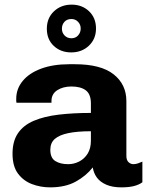

<svg xmlns="http://www.w3.org/2000/svg" viewBox="-20 -798 653 828"><path d="M196 10Q155 10 118 -4Q81 -18 57.5 -49.5Q34 -81 34 -135Q34 -189 57.5 -223.5Q81 -258 125.5 -277Q170 -296 232.5 -303.5Q295 -311 372 -311V-352Q372 -392 350 -408.5Q328 -425 288 -425Q252 -425 227 -409Q202 -393 202 -362V-355H51Q50 -358 50 -362.5Q50 -367 50 -372Q50 -415 78 -449Q106 -483 157.5 -502Q209 -521 278 -521H303Q415 -521 470 -477.5Q525 -434 525 -362V-126Q525 -107 534.5 -98.5Q544 -90 555 -90Q565 -90 575 -93.5Q585 -97 594 -101V-12Q581 -2 559 4Q537 10 503 10Q465 10 438.5 -1.5Q412 -13 398 -32Q384 -51 380 -76Q352 -40 307 -15Q262 10 196 10ZM274 -90Q299 -90 321.5 -101.5Q344 -113 358 -135.5Q372 -158 372 -191V-232Q314 -232 275 -224Q236 -216 216.5 -199Q197 -182 197 -152Q197 -117 218.5 -103.5Q240 -90 274 -90ZM287 -572Q242 -572 212 -600Q182 -628 182 -674Q182 -720 212.5 -749Q243 -778 289 -778Q334 -778 364 -749.5Q394 -721 394 -675Q394 -630 363.5 -601Q333 -572 287 -572ZM288 -633Q306 -633 317 -645.5Q328 -658 328 -675Q328 -692 316.5 -704Q305 -716 288 -716Q269 -716 258 -704Q247 -692 247 -674Q247 -657 258.5 -645Q270 -633 288 -633Z"/></svg>

Font: Chivo Medium
Style: Bold
Weight: 700
Version: Version 2.002